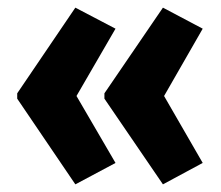

<svg xmlns="http://www.w3.org/2000/svg" viewBox="-20 -528 579 502"><path d="M25 -284V-270L177 -46L282 -102L180 -277L282 -453L177 -508ZM253 -284V-270L406 -46L510 -102L409 -277L510 -453L406 -508Z"/></svg>

Font: Noto Sans Georgian ExtraCondensed ExtraBold
Style: Regular
Weight: 800
Width: 2
Designer: Monotype Design Team, Akaki Razmadze
Foundry: Google LLC
Version: Version 2.005